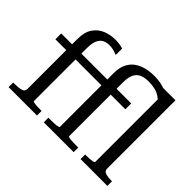

<svg xmlns="http://www.w3.org/2000/svg" viewBox="-147 -1026 1300 1300"><g transform="rotate(45 503.0 -376.0)"><path d="M37 -509H391V-453H37ZM230 -55Q230 -51 240.5 -48.5Q251 -46 269 -45Q287 -44 310 -44H314V0H42V-44H53Q94 -44 117.5 -51Q141 -58 141 -80V-558Q141 -627 168 -666Q195 -705 237 -722Q279 -739 326 -739Q347 -739 367.5 -736Q388 -733 401 -728V-667Q386 -673 367 -678.5Q348 -684 325 -684Q297 -684 276 -673.5Q255 -663 242.5 -636Q230 -609 230 -558ZM374 -509H707V-453H374ZM731 0V-44H742Q756 -44 773 -45Q790 -46 802.5 -49Q815 -52 815 -56V-697L752 -736H904V-80Q904 -58 927 -51Q950 -44 986 -44H988V0ZM665 0H379V-44H392Q418 -44 437.5 -45Q457 -46 467.5 -49Q478 -52 478 -56V-571Q478 -622 495.5 -657.5Q513 -693 542.5 -713.5Q572 -734 609.5 -743Q647 -752 688 -752Q721 -752 750.5 -746Q780 -740 804 -728Q828 -716 846 -700L841 -626Q821 -653 797.5 -669Q774 -685 746.5 -691.5Q719 -698 686 -698Q651 -698 624 -687.5Q597 -677 582 -649.5Q567 -622 567 -571V-55Q567 -51 578 -48.5Q589 -46 609 -45Q629 -44 653 -44H665Z"/></g></svg>

Font: Roboto Serif 28pt
Style: Regular
Weight: 400
Designer: Greg Gazdowicz
Foundry: Commercial Type
Version: Version 1.008